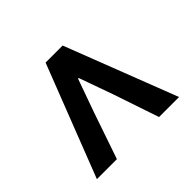

<svg xmlns="http://www.w3.org/2000/svg" viewBox="-119 -791 828 828"><g transform="rotate(45 295.0 -376.5)"><path d="M551 -126 39 -325V-429L551 -627V-505L341 -434L187 -379V-375L341 -320L551 -248Z"/></g></svg>

Font: Noto Sans SC
Style: Bold
Weight: 700
Designer: Ryoko NISHIZUKA  (kana, bopomofo & ideographs); Paul D. Hunt (Latin, Greek & Cyrillic); Sandoll Communications , Soo-you
Foundry: Adobe
Version: Version 2.004-H2;hotconv 1.0.118;makeotfexe 2.5.65603